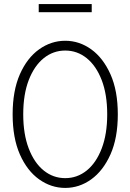

<svg xmlns="http://www.w3.org/2000/svg" viewBox="-20 -911 640 942"><path d="M300 11Q231 11 172 -31Q113 -73 77.5 -153.5Q42 -234 42 -350Q42 -466 77.5 -546.5Q113 -627 172 -669Q231 -711 300 -711Q369 -711 427.5 -669Q486 -627 522 -546.5Q558 -466 558 -350Q558 -234 522 -153.5Q486 -73 427.5 -31Q369 11 300 11ZM300 -37Q359 -37 405.5 -74.5Q452 -112 479 -182.5Q506 -253 506 -350Q506 -448 479 -518Q452 -588 405.5 -625.5Q359 -663 300 -663Q241 -663 194.5 -625.5Q148 -588 121 -518Q94 -448 94 -350Q94 -253 121 -182.5Q148 -112 194.5 -74.5Q241 -37 300 -37ZM170 -851V-891H430V-851Z"/></svg>

Font: Red Hat Mono VF Light
Style: Regular
Weight: 300
Monospace: yes
Designer: Pentagram, MCKL
Foundry: Pentagram, MCKL
Version: Version 1.023